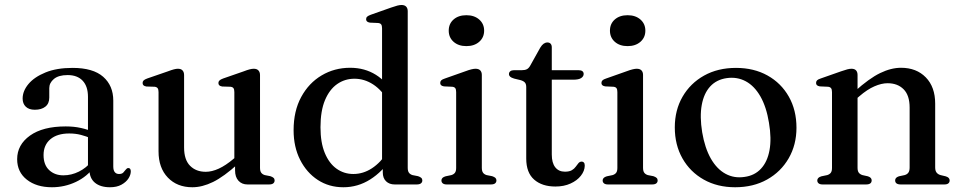

<svg xmlns="http://www.w3.org/2000/svg" viewBox="-20 -758 3954 789"><path d="M347.5 -61.5V-71L341.5 -74V-360Q341.5 -403 319.8 -426.2Q298 -449.5 258 -449.5Q220.5 -449.5 201.5 -433.5Q182.5 -417.5 182.5 -396V-357Q182.5 -332.5 166.5 -319.8Q150.5 -307 123 -307Q99 -307 86 -319.5Q73 -332 73 -353Q73 -384 97 -412.8Q121 -441.5 166.8 -460.2Q212.5 -479 278 -479Q362.5 -479 404 -442.5Q445.5 -406 445.5 -344.5V-74Q445.5 -58 451.8 -50.5Q458 -43 469 -43Q481 -43 486.5 -48.8Q492 -54.5 496 -60Q498.5 -63 501 -65.2Q503.5 -67.5 507.5 -67.5Q512.5 -67.5 515 -63.8Q517.5 -60 517.5 -54Q517.5 -39.5 507.8 -24.5Q498 -9.5 479 1Q460 11.5 432 11.5Q392.5 11.5 370 -7.2Q347.5 -26 347.5 -61.5ZM50.5 -104Q50.5 -163 103.2 -200.8Q156 -238.5 250 -238.5Q284 -238.5 312.2 -232.2Q340.5 -226 362.5 -216L354.5 -189.5Q334 -198 312.2 -203.8Q290.5 -209.5 264.5 -209.5Q215 -209.5 187 -185.8Q159 -162 159 -121Q159 -80.5 182 -59Q205 -37.5 240.5 -37.5Q273.5 -37.5 304.2 -52.8Q335 -68 357.5 -96L367.5 -73Q338.5 -32.5 292 -10.5Q245.5 11.5 193.5 11.5Q130 11.5 90.2 -19.8Q50.5 -51 50.5 -104Z M946 -57.5V-90.5L943 -93V-379.5Q943 -390.5 939.5 -395.5Q936 -400.5 927 -401.5L893 -402.5Q884.5 -404 881 -407.5Q877.5 -411 877.5 -417Q877.5 -423 881.8 -427.2Q886 -431.5 897 -435.5L980.5 -464.5Q996 -470.5 1005.8 -473Q1015.5 -475.5 1023 -475.5Q1035.5 -475.5 1042 -468.5Q1048.5 -461.5 1048.5 -449.5V-68.5Q1048.5 -55 1053.5 -48.2Q1058.5 -41.5 1068 -38.5L1091 -34Q1100 -31 1104.2 -27Q1108.5 -23 1108.5 -16.5Q1108.5 -9 1103 -4.5Q1097.5 0 1085.5 0H997Q974 0 960 -15.2Q946 -30.5 946 -57.5ZM631.5 -136V-379.5Q631.5 -390.5 627.8 -395.5Q624 -400.5 615.5 -401.5L581.5 -402.5Q573 -404 569.5 -407.5Q566 -411 566 -417Q566 -423 570 -427.2Q574 -431.5 585 -435.5L669 -464.5Q685 -470.5 694.5 -473Q704 -475.5 711 -475.5Q724 -475.5 730.2 -468.5Q736.5 -461.5 736.5 -449.5V-152Q736.5 -101.5 761 -76.8Q785.5 -52 825.5 -52Q850.5 -52 879 -65Q907.5 -78 940 -105.5L961.5 -124L981 -104.5L959 -85.5Q900 -32 855.5 -10.2Q811 11.5 770.5 11.5Q708 11.5 669.8 -28.2Q631.5 -68 631.5 -136Z M1553 -81.5 1550 -85V-641.5Q1550 -652.5 1546.5 -657.5Q1543 -662.5 1534 -663.5L1500 -665Q1491.5 -666.5 1488 -670Q1484.5 -673.5 1484.5 -679Q1484.5 -685.5 1488.8 -689.5Q1493 -693.5 1504 -697.5L1587.5 -727Q1603 -732.5 1612.8 -735Q1622.5 -737.5 1630 -737.5Q1642.5 -737.5 1649 -730.8Q1655.5 -724 1655.5 -712V-68.5Q1655.5 -55 1660.5 -48.2Q1665.5 -41.5 1675 -38.5L1698 -34Q1707 -31 1711.2 -27Q1715.5 -23 1715.5 -16.5Q1715.5 -9 1709.8 -4.5Q1704 0 1692.5 0H1602Q1580 0 1566.5 -13Q1553 -26 1553 -49.5ZM1186.5 -223Q1186.5 -302 1217.8 -359.5Q1249 -417 1301.8 -448.2Q1354.5 -479.5 1419 -479.5Q1478.5 -479.5 1524.8 -450.5Q1571 -421.5 1599.5 -367.5L1575 -343Q1549.5 -387.5 1513.5 -411Q1477.5 -434.5 1436.5 -434.5Q1397 -434.5 1365.5 -412.5Q1334 -390.5 1315.5 -346.5Q1297 -302.5 1297 -235Q1297 -172 1314.8 -129.2Q1332.5 -86.5 1363 -64.8Q1393.5 -43 1432 -43Q1472.5 -43 1508.5 -66.5Q1544.5 -90 1574.5 -136L1590.5 -110.5Q1552 -52.5 1501.2 -20.5Q1450.5 11.5 1391 11.5Q1332 11.5 1286 -18.5Q1240 -48.5 1213.2 -101.5Q1186.5 -154.5 1186.5 -223Z M1960 -450V-68.5Q1960 -55 1965 -48.2Q1970 -41.5 1979.5 -38.5L2002.5 -34Q2011.5 -31 2015.8 -27Q2020 -23 2020 -16.5Q2020 -9 2014.5 -4.5Q2009 0 1997 0H1816Q1805 0 1799.5 -4.5Q1794 -9 1794 -16.5Q1794 -22.5 1798.2 -26.8Q1802.5 -31 1811 -33.5L1835 -38.5Q1844.5 -41.5 1849.5 -48Q1854.5 -54.5 1854.5 -68V-379.5Q1854.5 -390.5 1851 -395.5Q1847.5 -400.5 1838.5 -401.5L1804.5 -403Q1796 -404.5 1792.5 -408Q1789 -411.5 1789 -417Q1789 -423.5 1793.2 -427.8Q1797.5 -432 1808.5 -435.5L1892 -465Q1908 -471 1917.8 -473.2Q1927.5 -475.5 1934 -475.5Q1947 -475.5 1953.5 -468.8Q1960 -462 1960 -450ZM1896.5 -568.5Q1864 -568.5 1844 -586.2Q1824 -604 1824 -632Q1824 -660.5 1844 -678Q1864 -695.5 1896.5 -695.5Q1929 -695.5 1949.2 -677.8Q1969.5 -660 1969.5 -632Q1969.5 -604 1949.2 -586.2Q1929 -568.5 1896.5 -568.5Z M2120 -428.5 2093 -435Q2081 -438.5 2076.2 -443Q2071.5 -447.5 2071.5 -453.5Q2071.5 -461 2077 -465.2Q2082.5 -469.5 2091.5 -469.5H2123.5Q2137 -469.5 2145 -473.5Q2153 -477.5 2159 -488.5L2200 -562Q2207 -573.5 2214.2 -578.5Q2221.5 -583.5 2229.5 -583.5Q2238 -583.5 2242.8 -578.2Q2247.5 -573 2247.5 -563.5V-123Q2247.5 -88.5 2261.8 -70.5Q2276 -52.5 2301.5 -52.5Q2319.5 -52.5 2329.8 -58.5Q2340 -64.5 2345.8 -72.8Q2351.5 -81 2356.8 -87.2Q2362 -93.5 2370 -94Q2376 -94 2379.5 -90Q2383 -86 2383 -77Q2382.5 -55.5 2367 -35.8Q2351.5 -16 2324.5 -3.8Q2297.5 8.5 2262.5 8.5Q2207.5 8.5 2175 -20Q2142.5 -48.5 2142.5 -106.5V-400Q2142.5 -412 2137.5 -418.2Q2132.5 -424.5 2120 -428.5ZM2200.5 -430.5 2201 -469.5H2358Q2368 -469.5 2373.2 -465.5Q2378.5 -461.5 2378.5 -454Q2378.5 -444 2368.2 -437.2Q2358 -430.5 2335.5 -430.5Z M2622.5 -450V-68.5Q2622.5 -55 2627.5 -48.2Q2632.5 -41.5 2642 -38.5L2665 -34Q2674 -31 2678.2 -27Q2682.5 -23 2682.5 -16.5Q2682.5 -9 2677 -4.5Q2671.5 0 2659.5 0H2478.5Q2467.5 0 2462 -4.5Q2456.5 -9 2456.5 -16.5Q2456.5 -22.5 2460.8 -26.8Q2465 -31 2473.5 -33.5L2497.5 -38.5Q2507 -41.5 2512 -48Q2517 -54.5 2517 -68V-379.5Q2517 -390.5 2513.5 -395.5Q2510 -400.5 2501 -401.5L2467 -403Q2458.5 -404.5 2455 -408Q2451.5 -411.5 2451.5 -417Q2451.5 -423.5 2455.8 -427.8Q2460 -432 2471 -435.5L2554.5 -465Q2570.5 -471 2580.2 -473.2Q2590 -475.5 2596.5 -475.5Q2609.5 -475.5 2616 -468.8Q2622.5 -462 2622.5 -450ZM2559 -568.5Q2526.5 -568.5 2506.5 -586.2Q2486.5 -604 2486.5 -632Q2486.5 -660.5 2506.5 -678Q2526.5 -695.5 2559 -695.5Q2591.5 -695.5 2611.8 -677.8Q2632 -660 2632 -632Q2632 -604 2611.8 -586.2Q2591.5 -568.5 2559 -568.5Z M3004.5 -479Q3078 -479 3134 -447.8Q3190 -416.5 3221.5 -361Q3253 -305.5 3253 -233Q3253 -163 3221 -107.5Q3189 -52 3132.2 -20.2Q3075.5 11.5 3001 11.5Q2928 11.5 2872 -20Q2816 -51.5 2784.5 -107Q2753 -162.5 2753 -234.5Q2753 -305.5 2785 -360.8Q2817 -416 2873.5 -447.5Q2930 -479 3004.5 -479ZM3039.5 -31Q3081 -36.5 3107.2 -64.8Q3133.5 -93 3142.2 -140.8Q3151 -188.5 3140 -253.5Q3129.5 -318.5 3104.8 -361.8Q3080 -405 3044.5 -424Q3009 -443 2966.5 -437Q2924.5 -431 2898.5 -402.8Q2872.5 -374.5 2863.8 -326.8Q2855 -279 2865.5 -214.5Q2876.5 -149.5 2901.2 -106.2Q2926 -63 2961.5 -43.8Q2997 -24.5 3039.5 -31Z M3504 -450V-68.5Q3504 -55 3509.2 -48.2Q3514.5 -41.5 3524 -38.5L3546.5 -33.5Q3562 -28.5 3562 -17Q3562 0 3539 0H3360.5Q3349.5 0 3344 -4.5Q3338.5 -9 3338.5 -16.5Q3338.5 -22.5 3342.8 -26.8Q3347 -31 3355.5 -33.5L3379.5 -38.5Q3389 -41.5 3394 -48Q3399 -54.5 3399 -68V-379.5Q3399 -390.5 3395.2 -395.5Q3391.5 -400.5 3383 -401.5L3349 -403Q3340.5 -404.5 3337 -408Q3333.5 -411.5 3333.5 -417Q3333.5 -423.5 3337.5 -427.8Q3341.5 -432 3352.5 -435.5L3436.5 -465Q3452 -470.5 3461.8 -473Q3471.5 -475.5 3479 -475.5Q3491.5 -475.5 3497.8 -468.8Q3504 -462 3504 -450ZM3490 -344 3471 -363.5 3492.5 -382.5Q3552 -436 3597 -457.8Q3642 -479.5 3682.5 -479.5Q3746 -479.5 3784.5 -440Q3823 -400.5 3823 -332V-70Q3823 -56 3828.8 -48.8Q3834.5 -41.5 3845 -38.5L3866 -33.5Q3874.5 -31 3878.5 -26.8Q3882.5 -22.5 3882.5 -16.5Q3882.5 -9 3877.2 -4.5Q3872 0 3860.5 0H3681.5Q3658.5 0 3658.5 -17Q3658.5 -28.5 3674 -33.5L3697.5 -38.5Q3708 -41.5 3713 -48.8Q3718 -56 3718 -70V-316Q3718 -366.5 3693.2 -391.2Q3668.5 -416 3627.5 -416Q3602.5 -416 3573.2 -403.2Q3544 -390.5 3511.5 -362.5Z"/></svg>

Font: Fraunces 16pt
Style: Regular
Weight: 400
Version: Version 1.000;[b76b70a41]